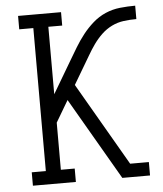

<svg xmlns="http://www.w3.org/2000/svg" viewBox="-53 -781 705 828"><g transform="rotate(-5 300.0 -367.5)"><path d="M443 0 237 -355 182 -262V-58H242V0H56V-58H117V-677H56V-735H242V-677H182V-385L263 -522Q280 -551 297 -579Q314 -607 334 -632.5Q354 -658 379 -680Q404 -702 434 -715Q464 -728 497 -731.5Q530 -735 563 -735V-677Q535 -677 508 -673.5Q481 -670 456.5 -658Q432 -646 412 -627Q392 -608 376 -585.5Q360 -563 346.5 -539.5Q333 -516 319 -493L274 -417L482 -58H563V0Z"/></g></svg>

Font: Iosevka Etoile Light
Style: Regular
Weight: 300
Designer: Belleve Invis
Foundry: Belleve Invis
Version: Version 25.0.1; ttfautohint (v1.8.4)